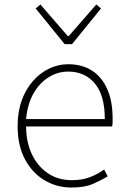

<svg xmlns="http://www.w3.org/2000/svg" viewBox="-20 -828 567 861"><path d="M300 13Q234 13 179 -20Q124 -53 91.5 -114.5Q59 -176 59 -262Q59 -327 77.5 -378Q96 -429 128.5 -465.5Q161 -502 201.5 -521Q242 -540 286 -540Q347 -540 391.5 -512Q436 -484 460.5 -429.5Q485 -375 485 -297Q485 -289 485 -280.5Q485 -272 483 -261H97Q97 -192 122.5 -137.5Q148 -83 194 -51.5Q240 -20 302 -20Q347 -20 382 -33Q417 -46 447 -68L463 -37Q433 -19 396 -3Q359 13 300 13ZM97 -294H450Q450 -401 405 -454Q360 -507 286 -507Q239 -507 198 -481.5Q157 -456 130 -408.5Q103 -361 97 -294ZM270 -630 140 -790 161 -808 284 -666H288L412 -808L433 -790L303 -630Z"/></svg>

Font: Noto Sans TC
Style: Regular
Weight: 100
Designer: Ryoko NISHIZUKA 西塚涼子 (kana, bopomofo & ideographs); Paul D. Hunt (Latin, Greek & Cyrillic); Sandoll Communications 산돌커뮤니
Foundry: Adobe
Version: Version 2.004;hotconv 1.0.118;makeotfexe 2.5.65603